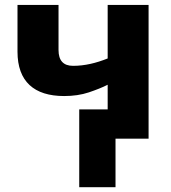

<svg xmlns="http://www.w3.org/2000/svg" viewBox="-20 -569 703 788"><path d="M421.9 -548.8V-329.1C374.5 -310.1 328.1 -298.8 279.8 -298.8C240.2 -298.8 220.2 -320.3 220.2 -363.8V-548.8H51.8V-356.9C51.8 -234.4 120.1 -174.8 243.2 -174.8C280.3 -174.8 314 -179.7 344.7 -189.9C375 -200.2 400.9 -210.4 421.9 -221.2V-120.1H305.2V199.2H454.1V0H589.8V-548.8Z"/></svg>

Font: Noto Reveo Sans
Style: Regular
Weight: 800
Designer: Monotype Design Team
Foundry: Monotype Imaging Inc.
Version: Version 2.007